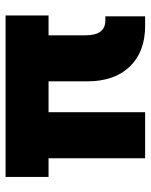

<svg xmlns="http://www.w3.org/2000/svg" viewBox="54 -594 540 688"><g transform="rotate(-90 324.0 -250.0)"><path d="M34 -500H612.5V-346H541.5V-213.5Q541.5 -142.5 594.5 -142.5H609.5V0H575Q482.5 0 429.5 -55Q376.5 -110 376.5 -207.5V-346H266V0H101V-346H34Z"/></g></svg>

Font: Overused Grotesk ExtraBold
Style: Regular
Weight: 800
Version: Version 0.004